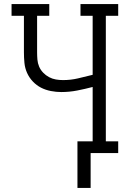

<svg xmlns="http://www.w3.org/2000/svg" viewBox="-20 -755 640 947"><path d="M362 172V-58H437V-326Q399 -316 360.5 -308.5Q322 -301 282 -301Q257 -301 231 -306Q205 -311 182.5 -322.5Q160 -334 142 -353Q124 -372 113.5 -395.5Q103 -419 100.5 -445Q98 -471 98 -497V-677H37V-735H223V-677H163V-497Q163 -479 164.5 -461Q166 -443 173 -426.5Q180 -410 193 -396.5Q206 -383 222 -374.5Q238 -366 255.5 -363Q273 -360 291 -360Q329 -360 365 -368.5Q401 -377 437 -386V-677H377V-735H563V-677H502V-58H563V0H427V172Z"/></svg>

Font: Iosevka Curly Slab LtEx
Style: Regular
Weight: 300
Width: 7
Monospace: yes
Designer: Belleve Invis
Foundry: Belleve Invis
Version: Version 11.1.0; ttfautohint (v1.8.3)